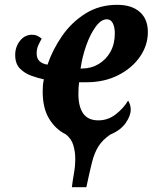

<svg xmlns="http://www.w3.org/2000/svg" viewBox="-20 -566 633 796"><path d="M278 210Q281 184 286.5 153.5Q292 123 292 92Q292 63 284 36Q276 9 253 -9Q210 -30 183.5 -74Q157 -118 157 -186Q157 -202 158 -213.5Q159 -225 162 -237Q138 -242 110 -252Q82 -262 62.5 -282Q43 -302 43 -338Q43 -372 63 -397Q83 -422 113 -422Q125 -422 134.5 -417.5Q144 -413 153 -406Q145 -392 138.5 -377.5Q132 -363 132 -344Q132 -305 177 -298Q198 -360 237.5 -417Q277 -474 334.5 -510Q392 -546 466 -546Q526 -546 559.5 -516.5Q593 -487 593 -433Q593 -378 560 -330.5Q527 -283 469.5 -254Q412 -225 339 -225H308Q305 -206 305 -177Q305 -124 325 -95.5Q345 -67 388 -67Q428 -67 460.5 -92.5Q493 -118 511 -149Q522 -132 522 -112Q522 -86 501 -56Q480 -26 437 -8Q405 14 388 41Q371 68 361 108.5Q351 149 338 210ZM321 -282Q358 -282 389 -300.5Q420 -319 438 -351.5Q456 -384 456 -427Q456 -454 447.5 -470Q439 -486 423 -486Q399 -486 376.5 -455Q354 -424 337.5 -377.5Q321 -331 314 -282Z"/></svg>

Font: Noto Serif ExtraCondensed ExtraBold
Style: Italic
Weight: 800
Width: 2
Italic angle: -12°
Designer: Monotype Design Team
Foundry: Monotype Imaging Inc.
Version: Version 2.013